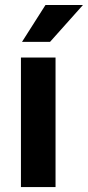

<svg xmlns="http://www.w3.org/2000/svg" viewBox="-20 -763 358 783"><path d="M206.5 -528.3V0H65.4V-528.3ZM69.8 -592.3 165.5 -742.7H318.4L184.1 -592.3Z"/></svg>

Font: Vazirmatn RD UI FD
Style: Bold
Weight: 700
Designer: Saber Rastikerdar
Foundry: Saber Rastikerdar
Version: Version 33.003